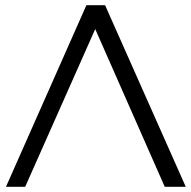

<svg xmlns="http://www.w3.org/2000/svg" viewBox="-20 -720 738 740"><path d="M385 -700 696 0H615L347 -608L77 0H3L313 -700Z"/></svg>

Font: Montserrat
Style: Regular
Weight: 400
Designer: Julieta Ulanovsky
Foundry: Julieta Ulanovsky
Version: Version 9.000; ttfautohint (v1.8.4.7-5d5b)